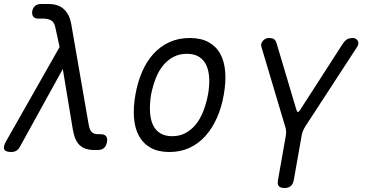

<svg xmlns="http://www.w3.org/2000/svg" viewBox="-29 -750 1849 960"><path d="M71 -17Q64 -3 53 3.5Q42 10 27 10Q-1 10 -7.5 -3Q-14 -16 1 -43L269 -515L247 -616Q242 -639 226.5 -648Q211 -657 187 -657H163Q145 -657 137.5 -666.5Q130 -676 132 -694Q136 -712 147 -721Q158 -730 176 -730H213Q263 -730 291 -703.5Q319 -677 327 -631L414 -129Q419 -100 430 -89.5Q441 -79 461 -79H473Q493 -79 501 -69.5Q509 -60 506 -40Q502 -19 490.5 -9.5Q479 0 459 0H443Q395 0 369.5 -24Q344 -48 335 -103L285 -405Z M818 10Q762 10 724.5 -11Q687 -32 666 -70Q645 -108 641 -160.5Q637 -213 648 -276Q659 -339 681.5 -391Q704 -443 738 -480.5Q772 -518 817.5 -539Q863 -560 920 -560Q976 -560 1014 -539Q1052 -518 1072.5 -480.5Q1093 -443 1097 -391Q1101 -339 1090 -277Q1079 -213 1055.5 -160.5Q1032 -108 998 -70Q964 -32 919 -11Q874 10 818 10ZM832 -69Q868 -69 897 -84Q926 -99 948.5 -126Q971 -153 986.5 -191.5Q1002 -230 1011 -277Q1019 -322 1017 -359.5Q1015 -397 1002.5 -424Q990 -451 966 -466Q942 -481 905 -481Q869 -481 839.5 -466Q810 -451 787.5 -424Q765 -397 750 -359Q735 -321 726 -275Q719 -229 721 -191Q723 -153 735.5 -126Q748 -99 772 -84Q796 -69 832 -69Z M1393 190Q1373 190 1365 180.5Q1357 171 1361 150L1400 -71Q1402 -83 1401.5 -94.5Q1401 -106 1397 -117L1278 -516Q1275 -525 1278 -533Q1281 -541 1286.5 -547Q1292 -553 1299.5 -556.5Q1307 -560 1315 -560Q1331 -560 1340.5 -554.5Q1350 -549 1355 -530L1453 -201Q1456 -190 1460.5 -190Q1465 -190 1472 -201L1684 -530Q1697 -549 1708 -554.5Q1719 -560 1735 -560Q1743 -560 1749 -556.5Q1755 -553 1759 -547Q1763 -541 1763 -533Q1763 -525 1757 -516L1497 -117Q1490 -106 1485.5 -94.5Q1481 -83 1479 -71L1440 150Q1436 171 1424.5 180.5Q1413 190 1393 190Z"/></svg>

Font: Maple Mono NL Light
Style: Italic
Weight: 300
Italic angle: -10°
Monospace: yes
Designer: subframe7536
Version: Version 7.000